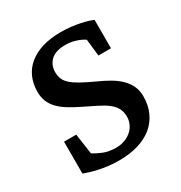

<svg xmlns="http://www.w3.org/2000/svg" viewBox="-127 -587 652 692"><g transform="rotate(-30 199.0 -241.0)"><path d="M363.8 -145Q363.8 -108.4 350.6 -79.1Q337.4 -49.8 313 -29.5Q288.6 -9.3 252.9 1.5Q217.3 12.2 172.9 12.2Q149.9 12.2 128.2 9.5Q106.4 6.8 88.1 2.7Q69.8 -1.5 55.7 -5.9Q41.5 -10.3 34.2 -13.2V-146H85L97.2 -61Q112.3 -51.3 134.5 -42.2Q156.7 -33.2 186 -33.2Q207.5 -33.2 224.1 -39.8Q240.7 -46.4 252.2 -57.1Q263.7 -67.9 269.8 -81.8Q275.9 -95.7 275.9 -110.8Q275.9 -131.8 267.6 -146.7Q259.3 -161.6 243.7 -173.6Q228 -185.5 205.3 -196.8Q182.6 -208 153.8 -222.2Q126.5 -235.4 105.5 -248.3Q84.5 -261.2 70.1 -276.1Q55.7 -291 48.3 -308.8Q41 -326.7 41 -349.1Q41 -382.3 53 -409.2Q64.9 -436 87.9 -454.8Q110.8 -473.6 144.3 -483.9Q177.7 -494.1 221.2 -494.1Q243.2 -494.1 263.2 -491.7Q283.2 -489.3 299.8 -485.8Q316.4 -482.4 329.1 -478.5Q341.8 -474.6 349.1 -471.2V-353H296.9L289.1 -422.9Q278.3 -431.2 257.3 -438.5Q236.3 -445.8 212.9 -445.8Q171.4 -445.8 151.6 -427Q131.8 -408.2 131.8 -378.9Q131.8 -361.8 137.5 -349.1Q143.1 -336.4 156 -325.2Q168.9 -314 190.2 -302.2Q211.4 -290.5 243.2 -275.9Q269.5 -264.2 291.5 -251.5Q313.5 -238.8 329.6 -223.1Q345.7 -207.5 354.7 -188.5Q363.8 -169.4 363.8 -145Z"/></g></svg>

Font: BabelStone Ogham Pictish
Style: Italic
Weight: 400
Italic angle: -30°
Designer: Andrew West
Foundry: BabelStone
Version: Version 1.02 March 14, 2022